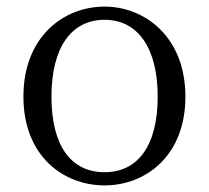

<svg xmlns="http://www.w3.org/2000/svg" viewBox="-20 -548 634 582"><path d="M297 14C420 14 542 -74 542 -255C542 -437 418 -528 297 -528C173 -528 51 -437 51 -255C51 -74 173 14 297 14ZM297 -26C196 -26 136 -105 136 -255C136 -404 196 -488 297 -488C397 -488 458 -404 458 -255C458 -105 397 -26 297 -26Z"/></svg>

Font: Source Han Serif AKR9
Style: Regular
Weight: 400
Designer: Ryoko NISHIZUKA 西塚涼子 (kana & ideographs); Frank Grießhammer (Latin, Greek & Cyrillic); Sandoll Communications 산돌커뮤니케이션, 
Foundry: Adobe Systems Incorporated
Version: Version 1.005;hotconv 1.0.107;makeotfexe 2.5.65593